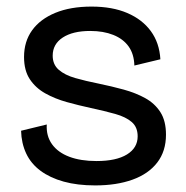

<svg xmlns="http://www.w3.org/2000/svg" viewBox="-20 -550 565 583"><path d="M269 13Q215 13 173.5 1.5Q132 -10 103 -31.5Q74 -53 59.5 -84Q45 -115 44 -153L122 -172Q120 -137 138 -112Q156 -87 190.5 -74Q225 -61 273 -61Q333 -61 365.5 -81Q398 -101 398 -136Q398 -164 380 -179.5Q362 -195 330 -204Q298 -213 256 -222Q219 -230 183 -240Q147 -250 117.5 -266.5Q88 -283 70.5 -309.5Q53 -336 53 -377Q53 -424 77.5 -458Q102 -492 148 -511Q194 -530 258 -530Q321 -530 366.5 -510.5Q412 -491 438 -455.5Q464 -420 467 -370L388 -351Q387 -386 370.5 -409Q354 -432 324 -444Q294 -456 254 -456Q201 -456 170.5 -436Q140 -416 140 -381Q140 -354 158.5 -338Q177 -322 208.5 -313Q240 -304 280 -296Q319 -288 355.5 -278Q392 -268 421 -252Q450 -236 467 -209.5Q484 -183 484 -141Q484 -91 457.5 -56.5Q431 -22 382.5 -4.5Q334 13 269 13Z"/></svg>

Font: Bricolage Grotesque 24pt
Style: Regular
Weight: 400
Designer: Mathieu Triay
Foundry: Atelier Triay
Version: Version 1.001;gftools[0.9.33.dev8+g029e19f]